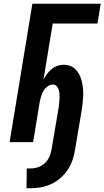

<svg xmlns="http://www.w3.org/2000/svg" viewBox="-20 -755 555 1020"><path d="M121 245 122 140H143Q163 140 183 133Q203 126 218.5 111.5Q234 97 242.5 77.5Q251 58 254 38L292 -186Q293 -198 294.5 -209.5Q296 -221 296.5 -233Q297 -245 296 -256.5Q295 -268 292 -278.5Q289 -289 281 -297.5Q273 -306 261 -306Q246 -306 232.5 -296Q219 -286 211 -272.5Q203 -259 198.5 -244Q194 -229 191 -214L156 0H31L152 -735H515L498 -630H260L211 -332Q219 -347 229.5 -361.5Q240 -376 253.5 -387.5Q267 -399 283.5 -405Q300 -411 316 -411Q336 -411 353.5 -404.5Q371 -398 383 -385Q395 -372 403 -355.5Q411 -339 415 -321Q419 -303 421 -284Q423 -265 422 -246Q421 -227 419 -207.5Q417 -188 414 -169L379 38Q375 66 366 93Q357 120 341 145Q325 170 302 190Q279 210 252.5 222.5Q226 235 198 240Q170 245 142 245Z"/></svg>

Font: Iosevka Term Curly Extrabold
Style: Italic
Weight: 800
Italic angle: -9°
Designer: Belleve Invis
Foundry: Belleve Invis
Version: Version 32.3.0